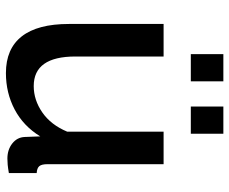

<svg xmlns="http://www.w3.org/2000/svg" viewBox="-83 -682 775 649"><g transform="rotate(90 304.5 -357.5)"><path d="M163 -615V-725H255V-615ZM340 -615V-725H432V-615ZM227 10Q145 10 103 -43.5Q61 -97 61 -203V-523H171V-225Q171 -84 271 -84Q318 -84 360 -113Q402 -142 425 -197V-523H535V-130Q535 -111 541.5 -103Q548 -95 565 -94V0Q548 3 537 4Q526 5 516 5Q486 5 465 -11.5Q444 -28 443 -54L441 -106Q406 -49 350 -19.5Q294 10 227 10Z"/></g></svg>

Font: IngvarSans
Style: Regular
Weight: 600
Version: Version 3.000